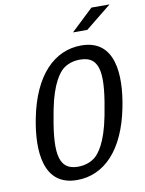

<svg xmlns="http://www.w3.org/2000/svg" viewBox="-101 -1010 822 1090"><g transform="rotate(-10 310.0 -465.0)"><path d="M254.5 9.5C408.5 9.5 532 -110.5 579 -354C614.5 -535.5 604.5 -739 408.5 -739C255 -739 130.5 -619 83 -375.5C47.5 -194 58.5 9.5 254.5 9.5ZM191.5 -407.5C220.5 -556 266.5 -609.5 288 -628C310 -646 343 -661 388 -661C512 -661 513.5 -546 470 -322.5C440 -167.5 394 -116 372.5 -97.5C350.5 -79.5 317.5 -64 272.5 -64C148.5 -64 148 -184.5 191.5 -407.5ZM376 -820 503.5 -940.5H608L458.5 -820Z"/></g></svg>

Font: Monaspace Argon
Style: Italic
Weight: 400
Italic angle: -11°
Designer: Riley Cran & the Lettermatic Team
Foundry: Lettermatic
Version: Version 1.101 (Monaspace Argon)